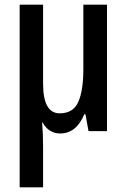

<svg xmlns="http://www.w3.org/2000/svg" viewBox="-20 -560 540 820"><path d="M437 -540V0H358L345 -72H340Q306 10 237 10Q188 10 162 -37H160Q164 13 164 69V240H64V-540H164V-203Q164 -76 235 -76Q293 -76 314.5 -125Q336 -174 336 -265V-540Z"/></svg>

Font: Avrile Sans Condensed Medium
Style: Regular
Weight: 500
Width: 3
Designer: Monotype Design Team
Foundry: Monotype Imaging Inc.
Version: Version 2.001;September 10, 2019;FontCreator 11.5.0.2425 64-